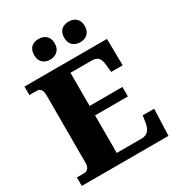

<svg xmlns="http://www.w3.org/2000/svg" viewBox="-214 -1061 1103 1195"><g transform="rotate(-30 337.5 -463.5)"><path d="M462 -779C497 -779 535 -799 535 -853C535 -908 497 -927 462 -927C423 -927 387 -908 387 -853C387 -799 423 -779 462 -779ZM244 -779C281 -779 319 -799 319 -853C319 -908 281 -927 244 -927C207 -927 171 -908 171 -853C171 -799 207 -779 244 -779ZM21 0H644L651 -191H569L561 -141C554 -97 534 -69 491 -69H312V-339H548V-407H312V-645H462C509 -645 524 -626 529 -573L534 -523H617L614 -714H21V-653H70C92 -653 113 -646 113 -599V-110C113 -82 99 -61 72 -61H21Z"/></g></svg>

Font: Noto Serif Georgian Black
Style: Regular
Weight: 900
Designer: Monotype Design Team, Akaki Razmadze
Foundry: Google LLC
Version: Version 2.003